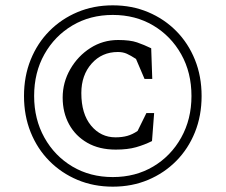

<svg xmlns="http://www.w3.org/2000/svg" viewBox="-20 -690 846 720"><path d="M403 10Q331 10 270.5 -15.5Q210 -41 165 -86.5Q120 -132 95 -194Q70 -256 70 -330Q70 -404 95 -466Q120 -528 165 -573.5Q210 -619 270.5 -644.5Q331 -670 403 -670Q475 -670 535.5 -644.5Q596 -619 641 -573.5Q686 -528 711 -466Q736 -404 736 -330Q736 -256 711 -194Q686 -132 641 -86.5Q596 -41 535.5 -15.5Q475 10 403 10ZM403 -26Q488 -26 554.5 -65.5Q621 -105 659.5 -174Q698 -243 698 -330Q698 -418 659.5 -486.5Q621 -555 554.5 -594.5Q488 -634 403 -634Q318 -634 251.5 -594.5Q185 -555 146.5 -486.5Q108 -418 108 -330Q108 -243 146.5 -174Q185 -105 251.5 -65.5Q318 -26 403 -26ZM414 -129Q352 -129 307.5 -154.5Q263 -180 239 -224Q215 -268 215 -324Q215 -381 243.5 -430.5Q272 -480 319 -510Q366 -540 423 -540Q468 -540 494 -531Q520 -522 547 -509L551 -394H522L490 -469Q470 -482 455.5 -488.5Q441 -495 422 -495Q362 -495 323.5 -451.5Q285 -408 285 -341Q285 -263 321.5 -219Q358 -175 413 -175Q438 -175 457.5 -180.5Q477 -186 496 -199L529 -266H558L550 -161Q522 -147 490.5 -138Q459 -129 414 -129Z"/></svg>

Font: Spectral SC
Style: Regular
Weight: 400
Designer: Jean-Baptiste Levee
Foundry: Production Type
Version: Version 2.001